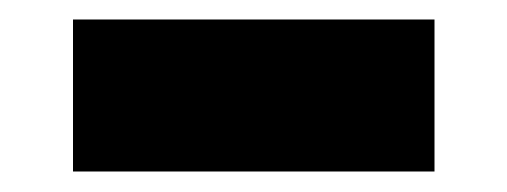

<svg xmlns="http://www.w3.org/2000/svg" viewBox="-20 -380 507 192"><path d="M53 -208.5V-360.5H414.5V-208.5Z"/></svg>

Font: Encode Sans Condensed Thin ExtraBold
Style: Regular
Weight: 800
Version: Version 3.002